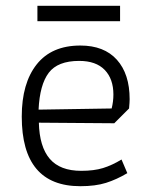

<svg xmlns="http://www.w3.org/2000/svg" viewBox="-20 -633 515 662"><path d="M109 -613H394V-560H109ZM55 -231Q55 -346 106.5 -411Q158 -476 257 -476Q339 -476 383 -427Q427 -378 427 -291Q427 -281 425 -259L374 -208L114 -210Q116 -127 151.5 -85.5Q187 -44 260 -44Q304 -44 335 -53.5Q366 -63 399 -83L419 -36Q382 -14 345.5 -2.5Q309 9 257 9Q55 9 55 -231ZM365 -259Q371 -283 371 -307Q371 -361 341 -392Q311 -423 253 -423Q179 -423 148 -382Q117 -341 113 -255Z"/></svg>

Font: Athiti
Style: Regular
Weight: 400
Designer: CadsonDemak Team
Foundry: CadsonDemak
Version: Version 1.033